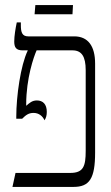

<svg xmlns="http://www.w3.org/2000/svg" viewBox="-20 -735 435 755"><path d="M116 -679H265L267 -715H119ZM29 0H269C332 0 354 -33 354 -135V-485C354 -554 326 -592 272 -592H91C67 -592 62 -608 62 -636V-647H46C41 -624 36 -593 36 -572C36 -549 43 -537 69 -537H89V-536C61 -478 44 -357 44 -276V-268H67C82 -283 93 -291 112 -291C133 -291 148 -278 155 -262C161 -271 164 -281 164 -295C164 -325 149 -340 125 -340C106 -340 96 -330 83 -319V-325C83 -427 113 -513 124 -537H265C301 -537 317 -513 317 -459V-142C317 -81 308 -55 256 -55H41Z"/></svg>

Font: Noto Serif Hebrew ExtraCondensed Light
Style: Regular
Weight: 300
Width: 2
Designer: Monotype Design Team
Foundry: Monotype Imaging Inc.
Version: Version 2.004